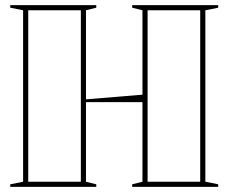

<svg xmlns="http://www.w3.org/2000/svg" viewBox="-20 -728 890 748"><path d="M830 -708V-698L780 -688V-20L830 -10V0H495V-10L535 -20V-688L495 -698V-708ZM355 -708V-698L315 -688V-20L355 -10V0H20V-10L70 -20V-688L20 -698V-708ZM545 -360V-330H303V-340ZM90 -20H295V-688H90ZM555 -20H760V-688H555Z"/></svg>

Font: Kalnia Glaze Thin
Style: Regular
Weight: 100
Version: Version 1.110